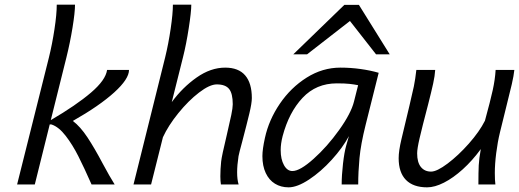

<svg xmlns="http://www.w3.org/2000/svg" viewBox="-20 -784 2206 816"><path d="M187.5 -538.1Q201.7 -595.2 211.4 -659.2Q221.2 -723.1 221.2 -764.2H298.8Q298.8 -731.4 288.3 -667Q277.8 -602.5 262.2 -539.6L195.8 -273.4Q304.2 -336.9 366.7 -390.4Q429.2 -443.8 435.1 -486.8H528.3Q528.3 -448.2 465.3 -391.1Q402.3 -334 289.6 -270Q321.3 -246.1 351.8 -200Q382.3 -153.8 416.5 -88.9Q445.8 -34.2 467.3 0H369.1Q337.9 -70.8 313.2 -119.6Q288.6 -168.5 259.3 -206.5Q230 -244.6 199.2 -254.9L191.4 -255.4L127.9 0H52.7Z M916.5 -34.7Q916.5 -65.4 919.9 -97.7Q922.4 -121.1 943.4 -208.5Q956.5 -264.6 962.9 -295.2Q969.2 -325.7 969.2 -340.8Q969.2 -386.7 953.6 -406Q938 -425.3 901.4 -425.3Q871.1 -425.3 825.9 -390.6Q780.8 -356 738 -303.2Q695.3 -250.5 672.4 -200.7L622.1 0H547.4L682.1 -541Q695.8 -597.2 705.3 -661.6Q714.8 -726.1 714.8 -764.2H793Q793 -733.9 782.2 -664.6Q771.5 -595.2 757.8 -541L710 -350.1Q755.9 -412.6 815.7 -454.6Q875.5 -496.6 937 -496.6Q993.7 -496.6 1022 -463.6Q1050.3 -430.7 1050.3 -367.2Q1050.3 -345.7 1039.8 -301.8Q1029.3 -257.8 1009.8 -183.6Q995.6 -131.3 993.7 -120.1Q987.8 -82 987.8 -51.8Q987.8 -21 994.1 0H918.9Q916.5 -14.6 916.5 -34.7Z M1451.7 -166.5 1462.9 -205.6Q1436.5 -156.2 1390.1 -105.2Q1343.8 -54.2 1293.5 -21Q1243.2 12.2 1206.5 12.2Q1173.8 12.2 1148.7 -3.2Q1123.5 -18.6 1109.4 -48.6Q1095.2 -78.6 1095.2 -120.6Q1095.2 -149.4 1106 -198.2Q1122.6 -274.4 1169.2 -343Q1215.8 -411.6 1283.2 -454.1Q1350.6 -496.6 1426.8 -496.6Q1470.2 -496.6 1512.2 -490.7Q1554.2 -484.9 1589.4 -474.6L1533.7 -252.4Q1513.2 -170.4 1507.8 -111.8Q1502.4 -53.2 1502.4 0H1432.1Q1432.1 -38.6 1437.7 -88.1Q1443.4 -137.7 1451.7 -166.5ZM1411.6 -429.7Q1323.7 -429.7 1265.9 -368.2Q1208 -306.6 1181.2 -205.6Q1172.9 -173.3 1172.9 -146Q1172.9 -107.4 1186.8 -82.3Q1200.7 -57.1 1222.7 -57.1Q1254.9 -57.1 1312.7 -108.9Q1370.6 -160.6 1421.1 -231.2Q1471.7 -301.8 1484.4 -352.1L1502 -421.9Q1485.4 -425.3 1465.6 -427.5Q1445.8 -429.7 1411.6 -429.7ZM1226.6 -553.2 1443.4 -763.2H1505.4L1636.2 -553.2H1578.1L1467.3 -694.8L1285.2 -553.2Z M2023.4 -150.4Q1987.3 -101.1 1946.8 -64.5Q1906.2 -27.8 1866.9 -7.8Q1827.6 12.2 1795.4 12.2Q1736.3 12.2 1705.3 -19.3Q1674.3 -50.8 1674.3 -111.8Q1674.3 -142.6 1686 -191.9L1719.7 -333Q1732.4 -385.7 1738.8 -416.5Q1745.1 -447.3 1749.5 -486.8H1829.6Q1828.1 -461.4 1821 -429.2Q1814 -397 1799.8 -341.3Q1773.4 -240.7 1763.2 -196.3Q1752.9 -151.9 1752.9 -132.3Q1752.9 -93.8 1768.8 -74.2Q1784.7 -54.7 1812 -54.7Q1836.9 -54.7 1882.3 -88.9Q1927.7 -123 1972.7 -173.8Q2017.6 -224.6 2041 -271Q2064.5 -356.9 2074.2 -401.4Q2084 -445.8 2086.4 -486.8H2166Q2163.6 -462.9 2155 -425.5Q2146.5 -388.2 2129.9 -323.2Q2124 -298.8 2117.7 -273.7Q2111.3 -248.5 2105 -222.2Q2094.7 -179.7 2088.9 -133.3Q2083 -86.9 2083 -48.8Q2083 -17.6 2085.4 0H2013.2Q2013.2 -52.7 2014.6 -81.5Q2016.1 -110.4 2023.4 -150.4Z"/></svg>

Font: Lesson One Light
Style: Italic
Weight: 300
Italic angle: -14°
Designer: But Ko, Victor Gaultney, Annie Olsen, Julie Remington, Don Collingsworth, Eric Hays, Becca Hirsbrunner
Version: Version 1.100